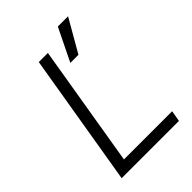

<svg xmlns="http://www.w3.org/2000/svg" viewBox="-221 -857 955 955"><g transform="rotate(-45 256.5 -379.0)"><path d="M58 0 175 -700H239L132 -58H471L461 0ZM283 -586 367 -758H439L340 -586Z"/></g></svg>

Font: Figtree Light
Style: Italic
Weight: 300
Italic angle: -9.5°
Foundry: Erik Kennedy
Version: Version 2.001; ttfautohint (v1.8.4.7-5d5b);gftools[0.9.27]